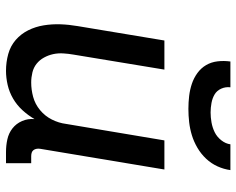

<svg xmlns="http://www.w3.org/2000/svg" viewBox="-94 -686 788 640"><g transform="rotate(90 300.0 -366.0)"><path d="M216 8Q187 8 160 0.5Q133 -7 113 -24.5Q93 -42 81 -66Q69 -90 64.5 -117.5Q60 -145 61 -173.5Q62 -202 67 -231L115 -520H212L162 -217Q159 -200 158 -182.5Q157 -165 160.5 -149Q164 -133 172 -118.5Q180 -104 192.5 -94Q205 -84 221.5 -80Q238 -76 255 -76Q279 -76 303 -82.5Q327 -89 347 -105.5Q367 -122 378.5 -145Q390 -168 393 -192L448 -520H545L476 -106Q475 -100 476 -94Q477 -88 480.5 -83.5Q484 -79 489.5 -77.5Q495 -76 501 -76H524V8H487Q465 8 444.5 3.5Q424 -1 408 -13.5Q392 -26 383.5 -45.5Q375 -65 377 -87Q364 -65 347 -46.5Q330 -28 308.5 -15.5Q287 -3 263 2.5Q239 8 216 8ZM343 -600Q321 -600 300 -602.5Q279 -605 259.5 -611.5Q240 -618 223.5 -630Q207 -642 197 -659Q187 -676 184.5 -697Q182 -718 185 -740H271Q269 -724 275.5 -709.5Q282 -695 294.5 -687.5Q307 -680 323 -677Q339 -674 355 -674Q371 -674 388 -677Q405 -680 420.5 -687.5Q436 -695 447.5 -709.5Q459 -724 461 -740H547Q544 -718 534.5 -697Q525 -676 509 -659Q493 -642 472.5 -630Q452 -618 430.5 -611.5Q409 -605 387 -602.5Q365 -600 343 -600Z"/></g></svg>

Font: Iosevka Medium Extended
Style: Italic
Weight: 500
Width: 7
Italic angle: -9°
Monospace: yes
Designer: Belleve Invis
Foundry: Belleve Invis
Version: Version 32.5.0; ttfautohint (v1.8.4)